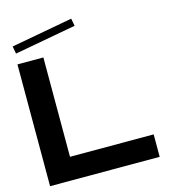

<svg xmlns="http://www.w3.org/2000/svg" viewBox="-125 -967 940 1066"><g transform="rotate(-15 345.0 -434.0)"><path d="M30 0V-700H179V-129H660V0ZM30 -803 384 -868 392 -825 38 -760Z"/></g></svg>

Font: Vina Sans
Style: Regular
Weight: 400
Designer: Andree Nguyen
Foundry: Nguyen Type Foundry
Version: Version 1.002; ttfautohint (v1.8.4.7-5d5b);gftools[0.9.28]